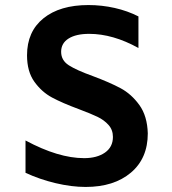

<svg xmlns="http://www.w3.org/2000/svg" viewBox="-20 -728 680 760"><path d="M81 -44V-172Q211 -102 313 -102Q364 -102 395.5 -124Q427 -146 427 -186Q427 -214 409.5 -233.5Q392 -253 366 -265.5Q340 -278 292 -296Q227 -320 186 -342Q145 -364 116 -404.5Q87 -445 87 -509Q87 -603 152 -655.5Q217 -708 330 -708Q383 -708 434 -696.5Q485 -685 528 -663V-538Q427 -594 333 -594Q281 -594 251.5 -575.5Q222 -557 222 -523Q222 -489 252.5 -469.5Q283 -450 347 -427Q414 -402 457 -379Q500 -356 531.5 -312.5Q563 -269 565 -200Q565 -101 498 -44.5Q431 12 319 12Q263 12 200 -3Q137 -18 81 -44Z"/></svg>

Font: AmikoBold
Style: Bold
Weight: 700
Designer: Pablo Impallari, Rodrigo Fuenzalida, Andres Torresi
Foundry: Impallari Type
Version: Version 1.000; ttfautohint (v1.3)